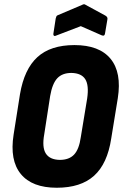

<svg xmlns="http://www.w3.org/2000/svg" viewBox="-20 -875 579 903"><path d="M247 8Q131 8 78 -56.5Q25 -121 44 -242L74 -432Q94 -550 156 -606.5Q218 -663 330 -663Q447 -663 500 -598.5Q553 -534 534 -413L503 -223Q485 -105 422.5 -48.5Q360 8 247 8ZM261 -123Q305 -123 328.5 -148Q352 -173 360 -230L390 -412Q399 -474 381 -502.5Q363 -531 316 -532Q273 -532 249.5 -507Q226 -482 216 -424L188 -243Q177 -182 195.5 -153Q214 -124 261 -123ZM245 -708Q238 -704 234 -707Q230 -710 231 -716L242 -788Q244 -795 245.5 -798.5Q247 -802 253 -804L366 -852Q376 -858 383 -852L475 -802Q488 -795 485 -783L474 -718Q472 -703 458 -709L360 -752Z"/></svg>

Font: Sofia Sans Condensed Black
Style: Italic
Weight: 900
Italic angle: -9°
Version: Version 4.100